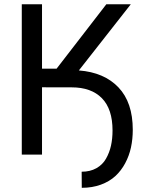

<svg xmlns="http://www.w3.org/2000/svg" viewBox="-20 -731 679 908"><path d="M178.7 0H83V-710.9H178.7V-406.2H247.6L482.9 -710.9H598.6L353 -397.9Q472.7 -388.7 540.3 -317.6Q607.9 -246.6 607.9 -117.2Q607.9 -73.2 599.4 -33.7Q590.8 5.9 572 41Q553.2 76.2 525.4 101.8Q497.6 127.4 457 142.3Q416.5 157.2 366.7 157.2L366.2 81.1Q406.2 81.1 435.8 64.5Q465.3 47.9 481.4 19.3Q497.6 -9.3 504.9 -42.2Q512.2 -75.2 512.2 -113.8Q512.2 -215.3 461.9 -266.6Q411.6 -317.9 318.8 -317.9H197.3V-318.4H178.7Z"/></svg>

Font: Bert Sans Medium
Style: Regular
Weight: 500
Designer: Christian Robertson, Adam Twardoch, & Cristiano Sobral
Foundry: Google
Version: Version 12.135;January 10, 2020;FontCreator 12.0.0.2547 64-b